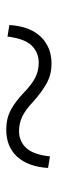

<svg xmlns="http://www.w3.org/2000/svg" viewBox="195 -680 185 615"><g transform="rotate(90 287.5 -372.5)"><path d="M305 -387Q330 -363 352 -352Q374 -341 400 -341Q432 -341 453.5 -363.5Q475 -386 481 -440L518 -434Q514 -370 482 -335Q450 -300 395 -300Q360 -300 332.5 -314.5Q305 -329 275 -358Q249 -383 227.5 -393.5Q206 -404 181 -404Q148 -404 126 -381.5Q104 -359 97 -304L60 -310Q63 -354 78.5 -383.5Q94 -413 121 -429Q148 -445 184 -445Q219 -445 247.5 -429Q276 -413 305 -387Z"/></g></svg>

Font: Noto Serif TC ExtraLight Light
Style: Regular
Weight: 300
Version: Version 2.003-H1;hotconv 1.1.1;makeotfexe 2.6.0